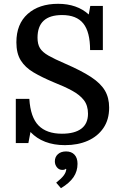

<svg xmlns="http://www.w3.org/2000/svg" viewBox="-20 -751 644 1008"><path d="M321 11Q263 11 217.5 -6.5Q172 -24 140 -58L129 0H63V-232H134Q140 -135 182.5 -92Q225 -49 305 -49Q372 -49 407 -75.5Q442 -102 442 -154Q442 -197 420.5 -225Q399 -253 358.5 -275Q318 -297 262 -319Q200 -345 156 -371Q112 -397 89 -434Q66 -471 66 -529Q66 -625 125.5 -678Q185 -731 285 -731Q384 -731 446 -675L454 -720H520V-488H453Q453 -583 417.5 -627.5Q382 -672 306 -672Q177 -672 177 -553Q177 -519 190 -498Q203 -477 234.5 -459Q266 -441 324 -416Q407 -380 457.5 -347Q508 -314 530.5 -276Q553 -238 553 -186Q553 -123 523 -79Q493 -35 441 -12Q389 11 321 11ZM327 44Q355 44 371 61Q387 78 387 109Q387 148 366 179Q345 210 300 237L275 208Q303 186 315 169.5Q327 153 328 137L325 135Q321 141 307 141Q290 141 279 127.5Q268 114 268 96Q268 73 284 58.5Q300 44 327 44Z"/></svg>

Font: Domine Medium
Style: Regular
Weight: 500
Designer: Pablo Impallari, Rodrigo Fuenzalida, Brenda Gallo
Foundry: Pablo Impallari, Rodrigo Fuenzalida, Brenda Gallo
Version: Version 2.000